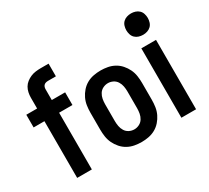

<svg xmlns="http://www.w3.org/2000/svg" viewBox="-145 -994 1359 1246"><g transform="rotate(-30 534.5 -371.0)"><path d="M114 0V-425H33V-520H114V-601Q114 -620 118 -639Q122 -658 131.5 -674.5Q141 -691 156.5 -703Q172 -715 189.5 -722.5Q207 -730 226.5 -732.5Q246 -735 265 -735H324V-640H265Q257 -640 249 -638Q241 -636 235 -630.5Q229 -625 226.5 -617Q224 -609 224 -601V-520H324V-425H224V0Z M594 8Q567 8 540.5 3Q514 -2 490.5 -15Q467 -28 449 -48.5Q431 -69 419.5 -93Q408 -117 404 -143.5Q400 -170 400 -197V-323Q400 -350 404 -376.5Q408 -403 419.5 -427Q431 -451 449 -471.5Q467 -492 490.5 -505Q514 -518 540.5 -523Q567 -528 594 -528Q620 -528 646.5 -523Q673 -518 696.5 -505Q720 -492 738 -471.5Q756 -451 767.5 -427Q779 -403 783 -376.5Q787 -350 787 -323V-197Q787 -170 783 -143.5Q779 -117 767.5 -93Q756 -69 738 -48.5Q720 -28 696.5 -15Q673 -2 646.5 3Q620 8 594 8ZM594 -87Q613 -87 631 -96Q649 -105 659.5 -122Q670 -139 673.5 -158.5Q677 -178 677 -197V-323Q677 -342 673.5 -361.5Q670 -381 659.5 -398Q649 -415 631 -424Q613 -433 594 -433Q574 -433 556 -424Q538 -415 527.5 -398Q517 -381 513.5 -361.5Q510 -342 510 -323V-197Q510 -178 513.5 -158.5Q517 -139 527.5 -122Q538 -105 556 -96Q574 -87 594 -87Z M895 0V-520H1005V0ZM950 -590Q933 -590 917.5 -595Q902 -600 890.5 -611Q879 -622 874 -638Q869 -654 869 -670Q869 -686 874 -702Q879 -718 890.5 -729Q902 -740 917.5 -745Q933 -750 950 -750Q966 -750 981.5 -745Q997 -740 1008.5 -729Q1020 -718 1025 -702Q1030 -686 1030 -670Q1030 -654 1025 -638Q1020 -622 1008.5 -611Q997 -600 981.5 -595Q966 -590 950 -590Z"/></g></svg>

Font: Iosevka QP
Style: Bold
Weight: 700
Designer: Belleve Invis
Foundry: Belleve Invis
Version: Version 20.0.0; ttfautohint (v1.8.4)